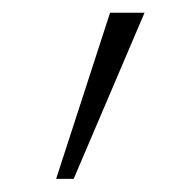

<svg xmlns="http://www.w3.org/2000/svg" viewBox="-20 -805 287 299"><path d="M67.4 -526.4 151.4 -785.2H205.1L94.7 -526.4Z"/></svg>

Font: Gothic A1 Thin
Style: Regular
Weight: 250
Designer: HanYang I&C Co.,Ltd.
Foundry: HanYang I&C Co.,Ltd.
Version: Version 2.50